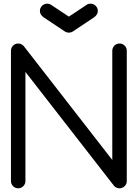

<svg xmlns="http://www.w3.org/2000/svg" viewBox="-20 -1016 743 1036"><path d="M117.2 -39.1Q117.2 -22.9 105.7 -11.5Q94.2 0 78.1 0Q62 0 50.5 -11.5Q39.1 -22.9 39.1 -39.1V-742.2Q39.1 -758.3 50.5 -769.8Q62 -781.2 78.1 -781.2Q95.7 -781.2 108.4 -767.1L585.9 -152.8V-742.2Q585.9 -758.3 597.4 -769.8Q608.9 -781.2 625 -781.2Q641.1 -781.2 652.6 -769.8Q664.1 -758.3 664.1 -742.2V-39.1Q664.1 -22.9 652.6 -11.5Q641.1 0 625 0Q607.9 0 595.7 -12.7L117.2 -627.9ZM351.6 -839.8Q340.3 -839.8 331.5 -845.2L214.8 -922.9Q195.3 -937.5 195.3 -957Q195.3 -973.1 206.8 -984.6Q218.3 -996.1 234.4 -996.1Q248.5 -996.1 258.8 -987.8L351.6 -926.3L444.3 -987.8Q454.6 -996.1 468.8 -996.1Q484.9 -996.1 496.3 -984.6Q507.8 -973.1 507.8 -957Q507.8 -937.5 488.3 -922.9L371.6 -845.2Q362.8 -839.8 351.6 -839.8Z"/></svg>

Font: Comfortaa
Style: Regular
Weight: 400
Designer: Johan Aakerlund - aajohan
Foundry: Johan Aakerlund
Version: Version 2.004 2013